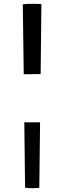

<svg xmlns="http://www.w3.org/2000/svg" viewBox="-20 -772 338 1011"><path d="M105 -381 100 -749Q112 -752 150 -752Q188 -752 198 -750Q196 -506 194 -382ZM112 216 108 -128H191Q189 -12 187 216Q179 219 150.5 219Q122 219 112 216Z"/></svg>

Font: Inika
Style: Regular
Weight: 400
Designer: Constanza Artigas Preller
Foundry: Constanza Artigas Preller
Version: Version 1.001